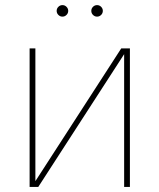

<svg xmlns="http://www.w3.org/2000/svg" viewBox="-20 -736 628 756"><path d="M119.3 -22.7 457.4 -545.5H491.5V0H468.8V-522.7L130.7 0H96.6V-545.5H119.3ZM225.9 -670.5Q216.6 -670.5 209.9 -677.2Q203.1 -683.9 203.1 -693.2Q203.1 -702.4 209.9 -709.2Q216.6 -715.9 225.9 -715.9Q235.1 -715.9 241.8 -709.2Q248.6 -702.4 248.6 -693.2Q248.6 -683.9 241.8 -677.2Q235.1 -670.5 225.9 -670.5ZM362.2 -670.5Q353 -670.5 346.2 -677.2Q339.5 -683.9 339.5 -693.2Q339.5 -702.4 346.2 -709.2Q353 -715.9 362.2 -715.9Q371.4 -715.9 378.2 -709.2Q384.9 -702.4 384.9 -693.2Q384.9 -683.9 378.2 -677.2Q371.4 -670.5 362.2 -670.5Z"/></svg>

Font: Inter UI Thin
Style: Regular
Weight: 100
Designer: Rasmus Andersson
Foundry: rsms
Version: 3.2;8d6f07862